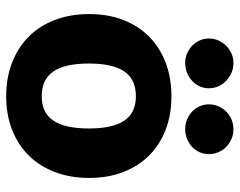

<svg xmlns="http://www.w3.org/2000/svg" viewBox="-97 -670 775 621"><g transform="rotate(90 290.5 -359.5)"><path d="M291.5 -526.5Q350.5 -526.5 399 -508Q447.5 -489.5 482.2 -455Q517 -420.5 536.2 -371.2Q555.5 -322 555.5 -260.5Q555.5 -198.5 536.2 -148.8Q517 -99 482.2 -64.2Q447.5 -29.5 399 -10.8Q350.5 8 291.5 8Q232 8 183.2 -10.8Q134.5 -29.5 99.2 -64.2Q64 -99 44.8 -148.8Q25.5 -198.5 25.5 -260.5Q25.5 -322 44.8 -371.2Q64 -420.5 99.2 -455Q134.5 -489.5 183.2 -508Q232 -526.5 291.5 -526.5ZM291.5 -107Q345 -107 370.2 -144.8Q395.5 -182.5 395.5 -259.5Q395.5 -336.5 370.2 -374Q345 -411.5 291.5 -411.5Q236.5 -411.5 211 -374Q185.5 -336.5 185.5 -259.5Q185.5 -182.5 211 -144.8Q236.5 -107 291.5 -107ZM265.5 -647.5Q265.5 -631.5 259 -617.5Q252.5 -603.5 241.2 -593.2Q230 -583 215.2 -577Q200.5 -571 183.5 -571Q167.5 -571 153.2 -577Q139 -583 128.2 -593.2Q117.5 -603.5 111 -617.5Q104.5 -631.5 104.5 -647.5Q104.5 -664 111 -678.5Q117.5 -693 128.2 -703.8Q139 -714.5 153.2 -720.8Q167.5 -727 183.5 -727Q200.5 -727 215.2 -720.8Q230 -714.5 241.2 -703.8Q252.5 -693 259 -678.5Q265.5 -664 265.5 -647.5ZM478.5 -647.5Q478.5 -631.5 472.2 -617.5Q466 -603.5 455 -593.2Q444 -583 429.2 -577Q414.5 -571 397.5 -571Q381 -571 366.5 -577Q352 -583 341 -593.2Q330 -603.5 323.8 -617.5Q317.5 -631.5 317.5 -647.5Q317.5 -664 323.8 -678.5Q330 -693 341 -703.8Q352 -714.5 366.5 -720.8Q381 -727 397.5 -727Q414.5 -727 429.2 -720.8Q444 -714.5 455 -703.8Q466 -693 472.2 -678.5Q478.5 -664 478.5 -647.5Z"/></g></svg>

Font: Lato 2
Style: Regular
Weight: 900
Designer: Lukasz Dziedzic with Adam Twardoch and Botio Nikoltchev
Foundry: tyPoland Lukasz Dziedzic
Version: Version 2.015; 2015-08-06; http://www.latofonts.com/